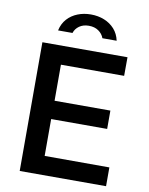

<svg xmlns="http://www.w3.org/2000/svg" viewBox="-98 -992 825 1062"><g transform="rotate(10 314.0 -460.5)"><path d="M87.5 0V-723H565.5L565 -618.5H210V-416H523.5V-313H209V-106L572.5 -105.5V0ZM161.5 -802.5Q170 -841.5 193.8 -867.8Q217.5 -894 251.8 -907.5Q286 -921 325.5 -921Q366.5 -921 400.8 -907.2Q435 -893.5 458.8 -867Q482.5 -840.5 490.5 -802.5H410.5Q402 -826.5 379.8 -842Q357.5 -857.5 325.5 -857.5Q293.5 -857.5 271.8 -842Q250 -826.5 242.5 -802.5Z"/></g></svg>

Font: Public Sans Thin SemiBold
Style: Regular
Weight: 600
Version: Version 2.001